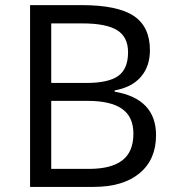

<svg xmlns="http://www.w3.org/2000/svg" viewBox="-20 -734 688 754"><path d="M98.1 -713.9H299.8Q441.9 -713.9 505.4 -671.4Q568.8 -628.9 568.8 -537.1Q568.8 -473.6 533.4 -432.4Q498 -391.1 430.2 -378.9V-374Q592.8 -346.2 592.8 -203.1Q592.8 -107.4 528.1 -53.7Q463.4 0 347.2 0H98.1ZM181.2 -408.2H317.9Q405.8 -408.2 444.3 -435.8Q482.9 -463.4 482.9 -528.8Q482.9 -588.9 439.9 -615.5Q397 -642.1 303.2 -642.1H181.2ZM181.2 -337.9V-70.8H330.1Q416.5 -70.8 460.2 -104.2Q503.9 -137.7 503.9 -209Q503.9 -275.4 459.2 -306.6Q414.6 -337.9 323.2 -337.9Z"/></svg>

Font: f05544669
Style: Regular
Weight: 400
Foundry: Ascender Corporation
Version: Version 1.10